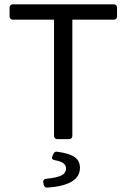

<svg xmlns="http://www.w3.org/2000/svg" viewBox="-20 -645 586 890"><path d="M230.5 -553.7V-15.6C230.5 -5.9 236.3 0 246.1 0H299.8C309.6 0 315.4 -5.9 315.4 -15.6V-553.7H506.8C516.6 -553.7 522.5 -559.6 522.5 -569.3V-609.4C522.5 -619.1 516.6 -625 506.8 -625H40C30.3 -625 24.4 -619.1 24.4 -609.4V-569.3C24.4 -559.6 30.3 -553.7 40 -553.7ZM180.7 201.2 182.6 210.9C184.6 219.7 190.4 225.6 200.2 224.6C296.9 217.8 350.6 188.5 350.6 133.8C350.6 91.8 324.2 69.3 247.1 58.6C238.3 56.6 231.4 59.6 227.5 68.4L222.7 79.1C217.8 88.9 222.7 95.7 234.4 97.7C268.6 103.5 286.1 115.2 286.1 136.7C286.1 162.1 264.6 176.8 195.3 183.6C183.6 184.6 178.7 191.4 180.7 201.2Z"/></svg>

Font: Ed Sans Neue
Style: Regular
Weight: 400
Designer: Stephen Hutchings
Version: Version 1.004;PS 001.004;hotconv 1.0.88;makeotf.lib2.5.64775